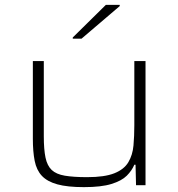

<svg xmlns="http://www.w3.org/2000/svg" viewBox="-20 -761 731 789"><path d="M325 8Q257 8 215.5 -3.5Q174 -15 152 -38.5Q130 -62 122.5 -100Q115 -138 115 -191V-510H160V-201Q160 -147 167 -113.5Q174 -80 192.5 -62.5Q211 -45 246.5 -39Q282 -33 338 -33Q410 -33 450 -49Q490 -65 507.5 -94.5Q525 -124 528.5 -163Q532 -202 532 -246V-510H578V0H539L537 -84H532Q522 -60 501 -39Q480 -18 438 -5Q396 8 325 8ZM279 -602V-607L415 -741H472V-736L315 -602Z"/></svg>

Font: Saira Expanded ExtraLight
Style: Regular
Weight: 250
Width: 7
Designer: Hector Gatti with collaboration of the Omnibus-Type team
Foundry: Omnibus-Type
Version: Version 1.101